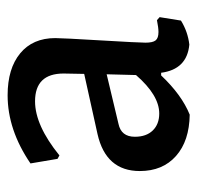

<svg xmlns="http://www.w3.org/2000/svg" viewBox="-27 -483 518 504"><g transform="rotate(-90 232.0 -231.0)"><path d="M234 -470Q304 -470 344 -437Q384 -404 384 -345Q384 -327 378 -226Q372 -125 372 -108Q372 -89 378 -81.5Q384 -74 400 -74Q411 -74 431 -78L439 -71L430 -15Q401 3 367 7Q302 1 293 -67H286Q235 -13 183 8Q114 7 74.5 -28Q35 -63 35 -123Q35 -212 132 -234L290 -269L291 -323Q291 -398 218 -398Q155 -398 76 -334L67 -339L55 -410Q143 -470 234 -470ZM289 -210 159 -179Q125 -172 125 -136Q125 -106 141.5 -89Q158 -72 186 -72Q234 -72 287 -133Z"/></g></svg>

Font: Alegreya Sans Medium
Style: Regular
Weight: 500
Designer: Juan Pablo del Peral
Foundry: Huerta Tipografica
Version: Version 2.007